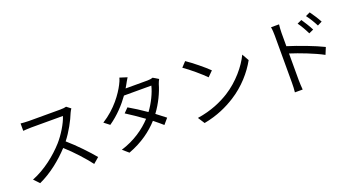

<svg xmlns="http://www.w3.org/2000/svg" viewBox="-52 -1498 4103 2226"><g transform="rotate(-20 2000.0 -385.0)"><path d="M800 -669 749 -708C733 -703 707 -700 674 -700H288C258 -700 201 -704 187 -706V-615C198 -616 253 -620 288 -620H678C653 -537 580 -419 512 -342C409 -227 261 -108 100 -45L164 22C312 -45 447 -155 554 -270C656 -179 762 -61 829 27L899 -33C834 -112 712 -242 607 -332C678 -422 741 -539 775 -625C781 -639 794 -661 800 -669Z M1536 -785 1445 -814C1439 -788 1423 -753 1413 -735C1366 -644 1264 -494 1092 -387L1159 -335C1271 -412 1360 -510 1424 -600H1762C1742 -518 1691 -410 1626 -323C1556 -372 1481 -420 1415 -458L1361 -403C1425 -363 1501 -311 1573 -259C1483 -162 1355 -70 1186 -18L1258 44C1427 -19 1550 -111 1639 -210C1680 -177 1718 -146 1748 -119L1807 -188C1775 -214 1735 -245 1693 -276C1769 -378 1823 -495 1849 -587C1855 -603 1864 -627 1873 -641L1807 -681C1790 -675 1768 -671 1741 -671H1470C1478 -683 1485 -695 1491 -707C1501 -725 1519 -759 1536 -785Z M2227 -733 2170 -672C2244 -622 2369 -515 2419 -463L2482 -526C2426 -582 2298 -686 2227 -733ZM2141 -63 2194 19C2361 -12 2487 -73 2587 -136C2738 -231 2855 -367 2923 -492L2875 -577C2817 -454 2695 -306 2541 -209C2446 -150 2316 -89 2141 -63Z M3656 -720 3601 -695C3634 -650 3665 -595 3690 -543L3747 -569C3724 -616 3681 -683 3656 -720ZM3777 -770 3722 -744C3756 -700 3788 -647 3815 -594L3871 -622C3847 -668 3803 -735 3777 -770ZM3305 -75C3305 -38 3303 11 3299 43H3395C3392 11 3389 -43 3389 -75V-404C3500 -369 3673 -303 3781 -244L3816 -329C3710 -382 3521 -453 3389 -494V-657C3389 -687 3392 -730 3396 -761H3297C3303 -730 3305 -685 3305 -657Z"/></g></svg>

Font: Source Han Sans HK
Style: Regular
Weight: 400
Designer: Ryoko NISHIZUKA 西塚涼子 (kana, bopomofo & ideographs); Paul D. Hunt (Latin, Greek & Cyrillic); Sandoll Communications 산돌커뮤니
Foundry: Adobe
Version: Version 2.000;hotconv 1.0.107;makeotfexe 2.5.65593